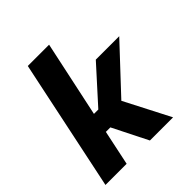

<svg xmlns="http://www.w3.org/2000/svg" viewBox="-199 -885 1026 1026"><g transform="rotate(-45 314.0 -371.5)"><path d="M14 0 170 -743H331L239 -312H272L451 -510H628L392 -258L525 0H350L250 -199H216L174 0Z"/></g></svg>

Font: Saira
Style: Bold Italic
Weight: 700
Italic angle: -12°
Designer: Hector Gatti with collaboration of the Omnibus-Type team
Foundry: Omnibus-Type
Version: Version 1.100; ttfautohint (v1.8.3)